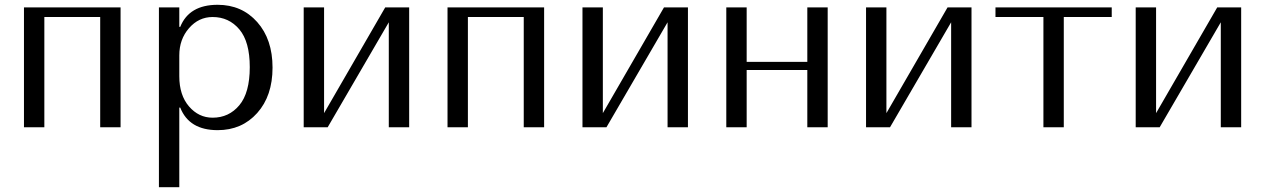

<svg xmlns="http://www.w3.org/2000/svg" viewBox="-20 -531 5278 801"><path d="M165 -460V0H80V-500H483V0H398V-460Z M643 250V-500H728V-419H732Q769 -511 888 -511Q989 -511 1053 -439Q1117 -367 1117 -249Q1117 -131 1053 -59.5Q989 12 888 12Q769 12 732 -82H728V250ZM728 -300V-213Q728 -134 768.5 -87Q809 -40 867 -40Q935 -40 978.5 -92Q1022 -144 1022 -251Q1022 -357 978.5 -408.5Q935 -460 867 -460Q809 -460 768.5 -413.5Q728 -367 728 -300Z M1332 -59 1587 -500H1687V0H1602V-438L1347 0H1247V-500H1332Z M1932 -460V0H1847V-500H2250V0H2165V-460Z M2495 -59 2750 -500H2850V0H2765V-438L2510 0H2410V-500H2495Z M3095 -239V0H3010V-500H3095V-273H3348V-500H3433V0H3348V-239Z M3678 -59 3933 -500H4033V0H3948V-438L3693 0H3593V-500H3678Z M4333 0V-460H4133V-500H4618V-460H4418V0Z M4803 -59 5058 -500H5158V0H5073V-438L4818 0H4718V-500H4803Z"/></svg>

Font: Tenor Sans
Style: Regular
Weight: 400
Designer: Denis Masharov
Foundry: Denis Masharov
Version: Version 1.1